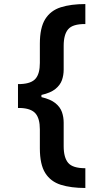

<svg xmlns="http://www.w3.org/2000/svg" viewBox="-20 -792 495 948"><path d="M401.4 136.2Q330.6 136.2 280.3 120.4Q230 104.5 203.4 62.3Q176.8 20 176.8 -59.6V-153.3Q176.8 -206.1 155.8 -231.2Q134.8 -256.3 82.5 -258.8H68.8V-377H82.5Q135.3 -379.4 156 -404.1Q176.8 -428.7 176.8 -481.4V-576.2Q176.8 -655.3 203.4 -697.8Q230 -740.2 280.3 -756.1Q330.6 -772 401.4 -772V-673.3Q338.9 -673.8 316.7 -647.7Q294.4 -621.6 294.4 -565.9V-448.2Q294.4 -420.9 285.9 -396.5Q277.3 -372.1 253.7 -352.8Q230 -333.5 184.6 -323.2V-312.5Q230 -301.8 253.7 -282.5Q277.3 -263.2 285.9 -238.5Q294.4 -213.9 294.4 -186.5V-69.8Q294.4 -14.2 316.7 12.2Q338.9 38.6 401.4 38.6Z"/></svg>

Font: Inter SemiBold
Style: Regular
Weight: 600
Designer: Rasmus Andersson
Foundry: rsms
Version: Version 4.001;git-9221beed3